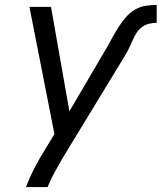

<svg xmlns="http://www.w3.org/2000/svg" viewBox="-20 -548 659 783"><path d="M86 215Q101 175 121 136.5Q141 98 164 61L202 -1L100 -520H188L263 -94L418 -358Q429 -378 440.5 -399Q452 -420 465 -440Q478 -460 494 -478.5Q510 -497 531 -509Q552 -521 574.5 -524.5Q597 -528 619 -528V-455Q603 -455 587 -451Q571 -447 557.5 -436.5Q544 -426 535 -411Q526 -396 519.5 -380.5Q513 -365 505.5 -350Q498 -335 489 -320L234 99Q218 127 202 156Q186 185 174 215Z"/></svg>

Font: Iosevka Custom Oblique
Style: Regular
Weight: 400
Italic angle: -9°
Designer: Belleve Invis
Foundry: Belleve Invis
Version: Version 27.0.1